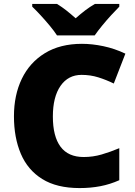

<svg xmlns="http://www.w3.org/2000/svg" viewBox="-20 -947 689 977"><path d="M395 -566Q327 -566 288 -510Q249 -454 249 -354Q249 -253 288 -200.5Q327 -148 406 -148Q453 -148 497.5 -161Q542 -174 587 -193V-30Q540 -9 490.5 0.5Q441 10 385 10Q269 10 195 -36Q121 -82 86 -164.5Q51 -247 51 -355Q51 -463 91 -546Q131 -629 208.5 -676.5Q286 -724 397 -724Q449 -724 506 -712Q563 -700 618 -674L559 -522Q520 -541 480 -553.5Q440 -566 395 -566ZM270 -767Q255 -790 232.5 -817Q210 -844 186.5 -869.5Q163 -895 144 -913V-927H270Q296 -911 317.5 -894Q339 -877 365 -854Q391 -877 414 -894.5Q437 -912 463 -927H587V-913Q570 -896 546.5 -870.5Q523 -845 500.5 -817.5Q478 -790 462 -767Z"/></svg>

Font: Noto Sans Bengali UI Black
Style: Regular
Weight: 900
Designer: Jelle Bosma - Monotype Design Team
Foundry: Monotype Imaging Inc.
Version: Version 2.003; ttfautohint (v1.8.4.7-5d5b)